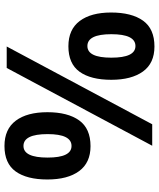

<svg xmlns="http://www.w3.org/2000/svg" viewBox="54 -848 711 859"><g transform="rotate(-90 409.5 -418.5)"><path d="M185 -369Q111 -369 73.5 -420Q36 -471 36 -562Q36 -654 72 -704Q108 -754 186 -754Q261 -754 299 -703.5Q337 -653 337 -562Q337 -471 300.5 -420Q264 -369 185 -369ZM187 -93 535 -744H631L283 -93ZM186 -454Q239 -454 239 -561Q239 -669 186 -669Q134 -669 134 -561Q134 -454 186 -454ZM631 -83Q556 -83 519 -134.5Q482 -186 482 -276Q482 -368 518 -418Q554 -468 632 -468Q707 -468 745 -417.5Q783 -367 783 -277Q783 -185 746.5 -134Q710 -83 631 -83ZM633 -168Q686 -168 686 -276Q686 -383 633 -383Q581 -383 581 -276Q581 -168 633 -168Z"/></g></svg>

Font: Noto Sans Telugu UI SemiCondensed SemiBold
Style: Regular
Weight: 600
Width: 4
Designer: Jelle Bosma - Monotype Design Team
Foundry: Monotype Imaging Inc.
Version: Version 2.005; ttfautohint (v1.8.4.7-5d5b)